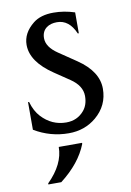

<svg xmlns="http://www.w3.org/2000/svg" viewBox="-87 -601 601 880"><g transform="rotate(-10 213.5 -161.5)"><path d="M199.2 9.8Q113.3 9.8 39.1 -34.7V-163.1H43.9Q56.6 -119.1 81.1 -92.8Q128.9 -41 196.3 -41Q247.6 -41 279.3 -78.6Q301.3 -104.5 301.3 -145.5Q301.3 -193.8 248 -229.5L179.2 -275.9Q78.1 -343.8 78.1 -422.4Q78.1 -477.5 129.9 -519Q165 -546.9 224.6 -546.9Q273.9 -546.9 323.2 -530.8V-433.6H318.4Q289.6 -501 232.9 -501Q203.1 -501 184.6 -487.3Q162.1 -470.7 162.1 -439Q162.1 -397.9 213.4 -363.3L294.9 -308.1Q387.7 -245.1 387.7 -164.6Q387.7 -86.4 327.1 -35.2Q273.4 9.8 199.2 9.8ZM250.5 63.5V68.4Q217.3 153.8 125.5 224.6H65.4V219.7Q142.1 143.6 142.1 63.5Z"/></g></svg>

Font: Classica
Style: Book
Weight: 400
Designer: Wojciech Kalinowski "wmk69" (wmk69@o2.pl)
Foundry: Wojciech Kalinowski "wmk69" (wmk69@o2.pl)
Version: Version 2.1.1; 2021-05-14